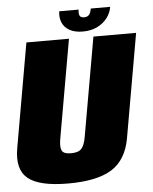

<svg xmlns="http://www.w3.org/2000/svg" viewBox="-59 -855 721 903"><g transform="rotate(-5 301.5 -403.0)"><path d="M227 3Q363.5 3 432.8 -40.5Q502 -84 520 -184.5L606 -675H404.5L322.5 -208.5Q316 -170.5 301.8 -154Q287.5 -137.5 252 -137.5Q217.5 -137.5 209 -154Q200.5 -170.5 207 -208.5L289 -675H88L2 -184.5Q-16 -84 37.5 -40.5Q91 3 227 3ZM357 -703Q396 -703 424.8 -717Q453.5 -731 472 -754.5Q490.5 -778 495 -807.5H403.5Q401.5 -794.5 397.2 -785.8Q393 -777 386 -773Q379 -769 368.5 -769Q359 -769 353.2 -773Q347.5 -777 345.8 -785.5Q344 -794 346 -807.5H254.5Q250.5 -778 260.2 -754.5Q270 -731 294.5 -717Q319 -703 357 -703Z"/></g></svg>

Font: Anybody Condensed Black
Style: Italic
Weight: 900
Width: 3
Italic angle: -10°
Version: Version 1.113;gftools[0.9.25]